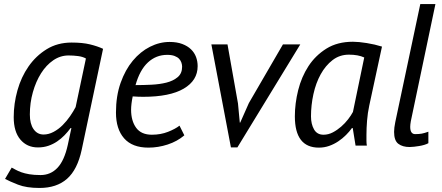

<svg xmlns="http://www.w3.org/2000/svg" viewBox="-20 -720 2194 952"><path d="M385 23Q364 121 312.5 166.5Q261 212 176 212Q111 212 69 195.5Q27 179 5 167L38 111Q46 115 57.5 121.5Q69 128 85.5 134Q102 140 125.5 144Q149 148 181 148Q231 148 265 112Q299 76 316 -1L334 -85H330Q316 -66 299.5 -49Q283 -32 263 -18.5Q243 -5 219.5 3Q196 11 168 11Q114 11 81 -28Q48 -67 48 -139Q48 -206 66.5 -272Q85 -338 121.5 -390.5Q158 -443 211.5 -476Q265 -509 335 -509Q389 -509 426 -500Q463 -491 491 -478ZM196 -53Q221 -53 245.5 -66Q270 -79 290.5 -99.5Q311 -120 327.5 -144Q344 -168 355 -189L406 -430Q390 -439 367 -442Q344 -445 320 -445Q279 -445 244 -421Q209 -397 183.5 -356.5Q158 -316 143 -263Q128 -210 128 -152Q128 -106 146.5 -79.5Q165 -53 196 -53Z M894 -49Q859 -19 811.5 -3.5Q764 12 716 12Q636 12 595.5 -34Q555 -80 555 -162Q555 -244 578 -309Q601 -374 638.5 -419Q676 -464 723.5 -488Q771 -512 821 -512Q857 -512 883.5 -502Q910 -492 927 -475.5Q944 -459 952 -437.5Q960 -416 960 -392Q960 -321 891 -280.5Q822 -240 690 -240Q678 -240 665 -240.5Q652 -241 638 -242Q634 -223 632 -206Q630 -189 630 -176Q630 -121 655 -86.5Q680 -52 733 -52Q777 -52 813.5 -66.5Q850 -81 870 -97ZM809 -448Q754 -448 713.5 -410.5Q673 -373 652 -298Q690 -298 731 -300Q772 -302 805.5 -310.5Q839 -319 861 -337.5Q883 -356 883 -389Q883 -399 879.5 -409.5Q876 -420 868 -428.5Q860 -437 845.5 -442.5Q831 -448 809 -448Z M1160 -207 1169 -112H1171L1214 -209L1383 -500H1469L1157 11H1125L1028 -500H1108Z M1811 -197Q1803 -160 1800 -122Q1797 -84 1797 -51Q1797 -36 1797 -22.5Q1797 -9 1799 2H1743L1729 -85H1725Q1713 -68 1695.5 -50.5Q1678 -33 1657 -19Q1636 -5 1612 3.5Q1588 12 1561 12Q1442 12 1442 -143Q1442 -207 1458.5 -273Q1475 -339 1509.5 -392Q1544 -445 1598.5 -479Q1653 -513 1730 -513Q1758 -513 1798.5 -506.5Q1839 -500 1874 -489ZM1584 -52Q1608 -52 1630 -63.5Q1652 -75 1671.5 -92Q1691 -109 1706 -128.5Q1721 -148 1730 -165L1786 -435Q1756 -449 1710 -449Q1664 -449 1629 -422Q1594 -395 1570 -351.5Q1546 -308 1534 -253Q1522 -198 1522 -143Q1522 -105 1537 -78.5Q1552 -52 1584 -52Z M2017 -119Q2014 -102 2014 -91Q2014 -72 2020.5 -63.5Q2027 -55 2038 -55Q2058 -55 2071.5 -57.5Q2085 -60 2104 -67V-10Q2095 -5 2083 -1.5Q2071 2 2058.5 4Q2046 6 2033.5 7.5Q2021 9 2011 9Q1976 9 1955 -7Q1934 -23 1934 -66Q1934 -86 1940 -115L2064 -700H2139Z"/></svg>

Font: PT Sans
Style: Italic
Weight: 400
Italic angle: -12°
Designer: A.Korolkova, O.Umpeleva, V.Yefimov
Foundry: ParaType Ltd
Version: Version 2.003W OFL